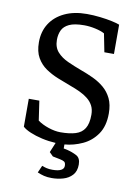

<svg xmlns="http://www.w3.org/2000/svg" viewBox="-93 -721 699 969"><g transform="rotate(10 257.0 -237.0)"><path d="M240.9 186.8Q217.8 186.8 201.2 182.6Q184.6 178.5 167.2 171L183.3 134.4Q194.8 139 207.5 142Q220.2 145 237.1 145Q266.5 145 281.2 137.3Q295.9 129.5 295.9 115.2Q295.9 98.8 288.1 93.7Q280.2 88.6 265 85.8L228 78.3L209 59.3L230 8.8Q193.6 6.8 159.1 -1Q124.6 -8.9 98 -20.2Q71.3 -31.5 57.9 -44.1V-187.2H112L126.6 -87.4Q148.8 -70.9 182.4 -59.6Q216 -48.4 244.1 -48.4Q290.8 -48.4 321.6 -58Q352.4 -67.5 367.7 -92.2Q383.1 -116.8 383.1 -162.4Q383.1 -189.8 372.8 -209.2Q362.5 -228.6 344.4 -242.8Q326.4 -257.1 302.9 -268.1Q279.4 -279.1 253.9 -288.2Q220.6 -300.7 186.2 -314.3Q151.8 -328 122.9 -347.8Q94.1 -367.6 76.4 -398.6Q58.6 -429.5 58.6 -477.4Q58.6 -532.7 84.8 -573.3Q110.9 -614 159.1 -636.8Q207.4 -659.6 273 -659.6Q306.1 -659.6 340.8 -655.6Q375.6 -651.6 403 -645.6Q430.5 -639.6 442 -634.6V-484.5H392.8L374.3 -578.1Q356.8 -587.9 327.1 -594.5Q297.3 -601.1 269.9 -601.1Q219.5 -601.1 192.9 -588.5Q166.2 -575.9 156.1 -554.3Q146 -532.7 146 -505Q146 -466.6 167.2 -443Q188.4 -419.3 222.2 -404.1Q256 -388.8 293.8 -374.8Q325.8 -363.3 356.8 -348.8Q387.8 -334.2 413.1 -313Q438.3 -291.8 453.5 -260.6Q468.6 -229.4 468.6 -183.9Q468.6 -119.2 440.1 -77.9Q411.5 -36.5 367 -16Q322.5 4.6 275.1 8.6V29.2L292.1 32.6Q320.7 39.6 342.4 51.2Q364.1 62.8 364.1 96.1Q364.1 130.6 345.7 150.6Q327.4 170.6 299.1 178.7Q270.8 186.8 240.9 186.8Z"/></g></svg>

Font: Faustina Light
Style: Regular
Weight: 300
Designer: Alfonso Garcia
Foundry: http://www.omnibus-type.com
Version: Version 1.200